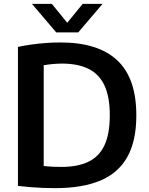

<svg xmlns="http://www.w3.org/2000/svg" viewBox="-20 -968 772 995"><path d="M266 7Q236 7 204.2 5.8Q172.5 4.5 139.5 2Q106.5 -0.5 73 -4.5V-725Q105.5 -732 142.8 -737.2Q180 -742.5 218.2 -745.2Q256.5 -748 293 -748Q488 -748 587.2 -655.8Q686.5 -563.5 686.5 -370Q686.5 -238 640 -154.8Q593.5 -71.5 500 -32.2Q406.5 7 266 7ZM299 -103Q382.5 -103 438.2 -129.8Q494 -156.5 521.5 -215.5Q549 -274.5 549 -370.5Q549 -466 521.5 -525Q494 -584 438.8 -611.2Q383.5 -638.5 301.5 -638.5Q279.5 -638.5 254.8 -636.2Q230 -634 206.5 -630V-107.5Q229 -105 251.2 -104Q273.5 -103 299 -103ZM271.5 -800 145.5 -948H248.5L339.5 -836.5H317.5L408.5 -948H511.5L385.5 -800Z"/></svg>

Font: Encode Sans SC Condensed Thin SemiBold
Style: Regular
Weight: 600
Version: Version 3.002